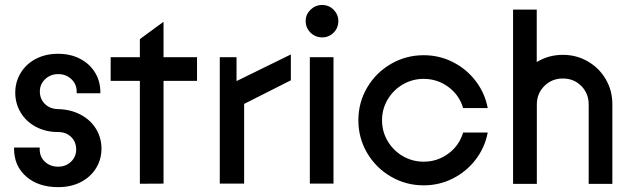

<svg xmlns="http://www.w3.org/2000/svg" viewBox="-20 -745 2571 779"><path d="M37.1 -141.3V-146.5H141.1V-138.5Q141.1 -108.5 162.5 -88.6Q183.9 -68.7 215.9 -68.7Q246.9 -68.7 268 -88.8Q289.1 -109 289.1 -138.5Q289.1 -169.5 268.5 -189.4Q247.9 -209.3 215.9 -209.3Q164.7 -209.3 124.9 -230.9Q85.1 -252.5 63.5 -289Q41.9 -325.5 41.9 -368.9Q41.9 -412.2 63.5 -448.4Q85.1 -484.7 124.6 -505.7Q164.2 -526.8 215.9 -526.8Q265.3 -526.8 304.2 -506.9Q343.1 -487 365.1 -451.5Q387.2 -415.9 387.2 -370.8V-366.7H291.1V-374.1Q291.1 -403.5 269.5 -423.9Q247.9 -444.3 216.4 -444.3Q184.9 -444.3 163.3 -423.9Q141.7 -403.5 141.7 -374.1Q141.7 -343.1 162.6 -322.9Q183.5 -302.7 215.9 -302.3Q268.1 -300.9 308.1 -279.3Q348.1 -257.7 369.9 -221.7Q391.7 -185.6 391.7 -141.7Q391.7 -98.4 369.7 -62.6Q347.7 -26.9 307.9 -6.3Q268.1 14.3 215.9 14.3Q135.6 14.3 86.4 -28.7Q37.1 -71.7 37.1 -141.3Z M547.5 -417H429V-513H547.5V-586.3L642.5 -655.9L643.5 -654.9V-513H779.4V-417H643.5V0L547.5 0.5Z M871.7 -513H939.7V-416L1160.1 -524.1V-419.2L970.5 -323.4V0H871.7Z M1333.1 -513V0H1237.1V-513ZM1220.2 -660.1Q1220.2 -686.4 1239.9 -705.6Q1259.7 -724.8 1287 -724.8Q1314.3 -724.8 1333.5 -705.6Q1352.7 -686.3 1352.7 -660.1Q1352.7 -631.8 1333.7 -612.6Q1314.7 -593.3 1287 -593.3Q1259.7 -593.3 1239.9 -612.6Q1220.2 -631.8 1220.2 -660.1Z M1434 -257Q1434 -329 1469.5 -389.5Q1505 -450 1566 -485.5Q1627 -521 1699 -521Q1762.4 -521 1817.6 -493.1Q1872.7 -465.2 1910 -416.3Q1947.3 -367.5 1958.9 -306.6H1859Q1843.7 -359.1 1799.4 -392Q1755 -425 1699 -425Q1653.2 -425 1614.5 -402.5Q1575.8 -380 1552.9 -341.4Q1530 -302.8 1530 -257Q1530 -211.2 1552.9 -172.6Q1575.8 -134 1614.5 -111.5Q1653.2 -89 1699 -89Q1755 -89 1799.4 -122Q1843.7 -154.9 1859 -207.4H1958.9Q1947.3 -146.5 1910 -97.7Q1872.7 -48.8 1817.5 -20.9Q1762.4 7 1699 7Q1627 7 1566 -28.5Q1505 -64 1469.5 -124.5Q1434 -185 1434 -257Z M2263.6 -522.5Q2319.1 -522.5 2365.1 -495.8Q2411.1 -469.1 2437.8 -423.4Q2464.5 -377.6 2464.5 -322.1V1H2368.5V-321.1Q2368.5 -365.9 2338.5 -396.2Q2308.5 -426.5 2263.6 -426.5Q2219.3 -426.5 2188.7 -396.2Q2158.1 -365.9 2158.1 -321.1V1H2062.1V-322.1Q2062.1 -377.6 2089.1 -423.4Q2116.1 -469.1 2162.1 -495.8Q2208.1 -522.5 2263.6 -522.5ZM2061.7 -706H2157.7V0H2061.7Z"/></svg>

Font: Lineal Thin
Style: Regular
Weight: 200
Designer: Created by Frank Adebiaye with contributions from Anton Moglia & Ariel Martín Pérez
Created by Frank ADEBIAYE with FontF
Foundry: Velvetyne Type Foundry
Version: Version 2.000;Glyphs 3.2 (3227)